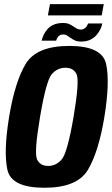

<svg xmlns="http://www.w3.org/2000/svg" viewBox="-20 -903 541 928"><path d="M194.5 4.5Q353 4.5 404.8 -82Q456.5 -168.5 484.5 -337.5Q512 -507 492.8 -594Q473.5 -681 315 -681Q156.5 -681 104.2 -594.2Q52 -507.5 24 -337.5Q-3.5 -169 15.8 -82.2Q35 4.5 194.5 4.5ZM213 -101Q173 -101 158.8 -133.5Q144.5 -166 173.5 -337.5Q203 -512 229.8 -543.8Q256.5 -575.5 296.5 -575.5Q335.5 -575.5 350.2 -544Q365 -512.5 335.5 -337.5Q306 -166 279 -133.5Q252 -101 213 -101ZM371 -702Q398 -702 416.8 -711.2Q435.5 -720.5 447.2 -734.5Q459 -748.5 465.8 -763.2Q472.5 -778 474.5 -789.5H405.5Q404 -784 399.5 -776.8Q395 -769.5 387.5 -764.8Q380 -760 370.5 -760Q360 -760 351.2 -764.8Q342.5 -769.5 333.5 -776Q324.5 -782.5 313 -787.2Q301.5 -792 285.5 -792Q258.5 -792 239.2 -783.5Q220 -775 208.5 -761.2Q197 -747.5 190.5 -733Q184 -718.5 181 -706.5H251.5Q253 -712.5 256.8 -719.8Q260.5 -727 268 -731.8Q275.5 -736.5 287 -736.5Q296.5 -736.5 304.5 -731.2Q312.5 -726 322 -719.2Q331.5 -712.5 343 -707.2Q354.5 -702 371 -702ZM211.5 -828.5H471.5L481.5 -883H221.5Z"/></svg>

Font: Anybody Condensed
Style: Bold Italic
Weight: 700
Width: 3
Italic angle: -10°
Version: Version 1.113;gftools[0.9.25]